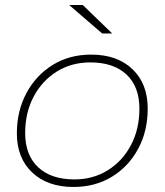

<svg xmlns="http://www.w3.org/2000/svg" viewBox="-20 -740 654 763"><path d="M272 3Q169 3 108 -54.5Q47 -112 47 -210Q47 -299 85 -370Q123 -441 189.5 -482Q256 -523 342 -523Q446 -523 506.5 -465Q567 -407 567 -309Q567 -219 529 -148.5Q491 -78 424.5 -37.5Q358 3 272 3ZM276 -27Q350 -27 408.5 -63.5Q467 -100 500.5 -163.5Q534 -227 534 -308Q534 -396 482.5 -444Q431 -492 339 -492Q264 -492 205.5 -455.5Q147 -419 113.5 -355.5Q80 -292 80 -211Q80 -124 131.5 -75.5Q183 -27 276 -27ZM386 -607 255 -720H309L426 -607Z"/></svg>

Font: Montserrat ExtraLight
Style: Italic
Weight: 200
Italic angle: -11.3°
Designer: Julieta Ulanovsky
Foundry: Julieta Ulanovsky
Version: Version 9.000; ttfautohint (v1.8.4.7-5d5b)